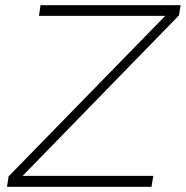

<svg xmlns="http://www.w3.org/2000/svg" viewBox="-20 -719 715 739"><path d="M675 -699 669 -660 67 -42H570L563 0H7L13 -40L616 -658H130L136 -699Z"/></svg>

Font: TypoPRO Montserrat
Style: Italic
Weight: 275
Italic angle: -11.3°
Designer: Julieta Ulanovsky
Foundry: Julieta Ulanovsky
Version: Version 6.001